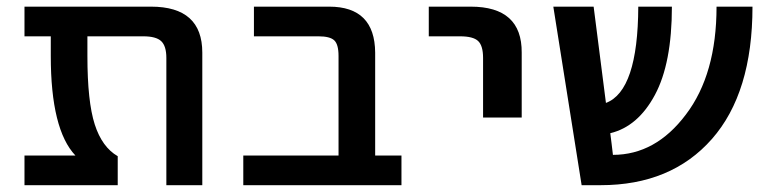

<svg xmlns="http://www.w3.org/2000/svg" viewBox="-20 -542 2255 563"><path d="M236.3 -435.5V-377.9Q236.3 -244.1 257.8 -177.2Q279.3 -110.4 325.2 -84V1H51.8V-85.9H201.2Q128.9 -162.1 128.9 -377.9V-435.5H51.8V-522.5H422.9Q573.2 -522.5 573.2 -387.7V1H467.8V-372.1Q467.8 -407.2 452.6 -421.4Q437.5 -435.5 400.4 -435.5Z M972.7 -377.9Q972.7 -412.1 960 -423.8Q947.3 -435.5 914.1 -435.5H724.6V-522.5H945.3Q1079.1 -522.5 1080.1 -387.7V-85.9H1157.2V1H693.4V-85.9H972.7Z M1237.3 -435.5V-522.5H1360.4Q1510.7 -522.5 1509.8 -387.7V-197.3H1396.5V-372.1Q1396.5 -408.2 1381.8 -421.9Q1367.2 -435.5 1329.1 -435.5Z M2186.5 -522.5Q2186.5 -269.5 2067.4 -134.3Q1948.2 1 1741.2 1H1685.5L1602.5 -522.5H1720.7L1756.8 -240.2Q1850.6 -275.4 1851.6 -522.5H1950.2Q1950.2 -356.4 1900.4 -263.7Q1850.6 -170.9 1769.5 -151.4Q1770.5 -144.5 1773.4 -120.6Q1776.4 -96.7 1777.3 -87.9Q1902.3 -87.9 1991.2 -206.1Q2081.1 -324.2 2081.1 -522.5Z"/></svg>

Font: Gen Shin Gothic Medium
Style: Regular
Weight: 500
Designer: [Source Han Sans]
Ryoko NISHIZUKA  (kana & ideographs); Paul D. Hunt (Latin, Greek & Cyrillic); Wenlong ZHANG  (bopomofo
Version: Version 1.002.20150607